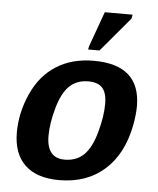

<svg xmlns="http://www.w3.org/2000/svg" viewBox="-54 -806 708 863"><g transform="rotate(5 300.0 -375.0)"><path d="M244.6 9.8Q143.1 9.8 90.1 -41Q37.1 -91.8 37.1 -187Q37.1 -276.9 75.9 -362.8Q114.7 -448.7 185.5 -493.4Q256.3 -538.1 354 -538.1Q564.5 -538.1 564.5 -351.1Q564.5 -314 555.2 -264.6Q529.8 -133.3 449.2 -61.8Q368.7 9.8 244.6 9.8ZM421.4 -349.1Q421.4 -398.4 401.4 -421.1Q381.3 -443.8 337.9 -443.8Q285.6 -443.8 252.4 -411.9Q219.2 -379.9 199.7 -310.1Q180.2 -240.2 180.2 -184.6Q180.2 -84 261.2 -84Q314.5 -84 348.1 -116.7Q381.8 -149.4 401.6 -221.4Q421.4 -293.5 421.4 -349.1ZM323.7 -586.4 327.1 -602.5 383.8 -759.8H509.3L505.9 -741.7L375 -586.4Z"/></g></svg>

Font: Liberation Mono
Style: Bold Italic
Weight: 700
Italic angle: -12°
Monospace: yes
Designer: Steve Matteson
Foundry: Ascender Corporation
Version: Version 2.1.5